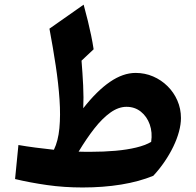

<svg xmlns="http://www.w3.org/2000/svg" viewBox="-20 -804 854 836"><path d="M530.8 -338.9Q566.8 -338.9 593.2 -317.9Q619.6 -296.9 632 -262.1Q644.3 -227.3 638.2 -186.2Q613.1 -171.3 573.3 -161.7Q533.6 -152 482.8 -147.5Q432.1 -143 373.7 -143Q361 -143 348.1 -143.1Q335.3 -143.3 322.3 -143.7Q356.8 -201.1 391.3 -245.1Q425.9 -289.1 460.9 -314Q495.9 -338.9 530.8 -338.9ZM570.6 -486.5Q515.8 -486.5 459 -447.6Q402.1 -408.7 342.5 -332.7Q344.7 -378 342.1 -431.9Q339.4 -485.8 335 -539.9L387.7 -589.4Q383 -620.3 376.8 -650Q370.6 -679.8 362.7 -712.4Q354.8 -745 344.2 -783.7L195.3 -679.2Q210.9 -596.2 222.7 -517.9Q234.5 -439.6 239.2 -370.5Q243.9 -301.5 238.6 -245.7Q233.3 -190 214.7 -151.9Q174.5 -156.2 135.2 -161.3Q95.8 -166.4 60.2 -172.6L45.6 -24.4Q110.5 -8.9 184.6 1.7Q258.6 12.3 339.7 12.3Q429.5 12.3 508 -0.5Q586.5 -13.4 647.5 -38.6Q674.4 -67.5 696.5 -100Q718.7 -132.5 734.7 -165.7Q750.7 -198.8 759.3 -230.7Q767.9 -262.5 767.9 -290.1Q767.9 -330.6 752.3 -366.3Q736.8 -401.9 709.4 -428.9Q682.1 -455.9 646.5 -471.2Q610.9 -486.5 570.6 -486.5Z"/></svg>

Font: Pinar-VF-FD
Style: Regular
Weight: 300
Designer: Amin Abedi
Version: Version 3.0